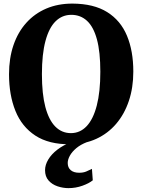

<svg xmlns="http://www.w3.org/2000/svg" viewBox="-20 -772 772 1042"><path d="M361.5 11Q245.5 12 172 -36Q98.5 -84 63.8 -170Q29 -256 29 -369Q29 -456.5 53.2 -527.2Q77.5 -598 122.8 -648.2Q168 -698.5 231.2 -725.5Q294.5 -752.5 373 -752.5Q488.5 -752 561.5 -706.5Q634.5 -661 669 -578.2Q703.5 -495.5 703.5 -383.5Q703.5 -296 679.2 -224Q655 -152 610 -99.5Q565 -47 502 -18.2Q439 10.5 361.5 11ZM365 -49.5Q414.5 -49.5 450.2 -87.2Q486 -125 505.2 -199.2Q524.5 -273.5 524.5 -382.5Q524.5 -490.5 506 -558.5Q487.5 -626.5 452.2 -659Q417 -691.5 367 -691.5Q317.5 -691.5 281.8 -656.5Q246 -621.5 226.8 -550Q207.5 -478.5 207.5 -369.5Q207.5 -262 226.2 -191.2Q245 -120.5 280.2 -85Q315.5 -49.5 365 -49.5ZM351.5 249Q321.5 249 292 239Q262.5 229 243.5 207.5Q224.5 186 224.5 151.5Q224.5 123 241.8 94Q259 65 291.2 40.2Q323.5 15.5 366.5 -1L400 -5L452.5 -1Q417.5 12.5 394.2 32Q371 51.5 359.2 72.8Q347.5 94 347.5 112.5Q347.5 137.5 363.8 151.5Q380 165.5 410 165.5Q432 165.5 447.8 158.8Q463.5 152 479 144.5L483.5 206.5Q463.5 223 427.2 236Q391 249 351.5 249Z"/></svg>

Font: Merriweather 28pt ExtraBold
Style: Regular
Weight: 800
Version: Version 2.100